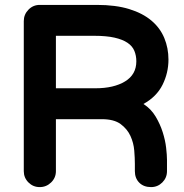

<svg xmlns="http://www.w3.org/2000/svg" viewBox="-20 -738 752 783"><path d="M77 -652Q77 -679 96 -698.5Q115 -718 142 -718H375Q452 -718 507 -701Q562 -684 597.5 -654Q633 -624 650 -583Q667 -542 667 -495Q667 -441 643 -392.5Q619 -344 565 -314Q596 -294 614.5 -263Q633 -232 643.5 -199Q654 -166 657.5 -135.5Q661 -105 661 -86V-40Q661 -13 642 6Q623 25 596 25Q566 25 548 7Q530 -11 530 -40V-70Q530 -93 527.5 -124Q525 -155 512 -183.5Q499 -212 472 -232Q445 -252 395 -252H208V-40Q208 -13 188.5 6Q169 25 142 25Q115 25 96 6Q77 -13 77 -40ZM369 -378Q444 -378 490 -406Q536 -434 536 -488Q536 -511 528 -530.5Q520 -550 500 -563.5Q480 -577 447 -584.5Q414 -592 364 -592H208V-378Z"/></svg>

Font: Varela Round Precious
Style: Bold
Weight: 700
Version: Version 1.000